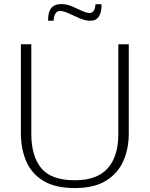

<svg xmlns="http://www.w3.org/2000/svg" viewBox="-20 -932 749 961"><path d="M354.5 9.3Q256.8 9.3 197.5 -26.6Q138.2 -62.5 111.3 -124.8Q84.5 -187 84.5 -265.1V-710.4H136.7V-262.2Q136.7 -149.9 187 -89.8Q237.3 -29.8 354.5 -29.8Q465.8 -29.8 519 -89.6Q572.3 -149.4 572.3 -261.7V-710.4H624.5V-263.2Q624.5 -188 597.4 -126.2Q570.3 -64.5 510.7 -27.6Q451.2 9.3 354.5 9.3ZM220.7 -828.1Q220.7 -856 226.6 -872.6Q232.4 -889.2 242.2 -897.5Q252 -905.8 263.4 -908.7Q274.9 -911.6 286.1 -911.6Q313 -911.6 339.4 -900.6Q365.7 -889.6 388.9 -878.4Q412.1 -867.2 428.2 -867.2Q441.9 -867.2 449 -877.4Q456.1 -887.7 458 -911.1H488.3Q488.3 -882.8 482.7 -866.2Q477.1 -849.6 468.5 -841.3Q460 -833 450.2 -830.6Q440.4 -828.1 431.6 -828.1Q407.2 -828.1 379.2 -840.3Q351.1 -852.5 325 -864.7Q298.8 -877 279.8 -877Q266.1 -877 257.8 -864.7Q249.5 -852.5 248.5 -828.1Z"/></svg>

Font: Comme Thin
Style: Regular
Weight: 250
Version: Version 1.000;gftools[0.9.27]